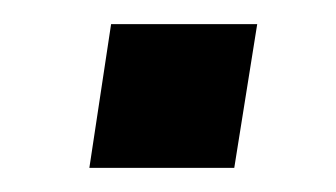

<svg xmlns="http://www.w3.org/2000/svg" viewBox="-20 -349 278 159"><path d="M54 -210 72 -329H193L174 -210Z"/></svg>

Font: Nunito Sans 10pt SemiCondensed SemiBold
Style: Italic
Weight: 600
Width: 4
Italic angle: -9°
Designer: Vernon Adams
Foundry: Vernon Adams
Version: Version 3.101;gftools[0.9.27]